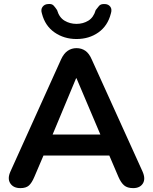

<svg xmlns="http://www.w3.org/2000/svg" viewBox="-20 -961 787 989"><path d="M374 -760Q310 -760 261 -794Q212 -828 196 -891Q189 -912 199 -925.5Q209 -939 226 -940Q247 -943 257 -931.5Q267 -920 274 -909Q285 -871 312.5 -854.5Q340 -838 374 -838Q408 -838 435 -854.5Q462 -871 473 -909Q481 -920 490.5 -931Q500 -942 522 -940Q539 -939 548.5 -926Q558 -913 551 -891Q535 -828 487 -794Q439 -760 374 -760ZM85 8Q49 8 33 -16.5Q17 -41 34 -78L295 -656Q309 -686 329 -699.5Q349 -713 374 -713Q400 -713 419.5 -699.5Q439 -686 452 -656L714 -78Q731 -40 716 -16Q701 8 666 8Q636 8 619.5 -6Q603 -20 590 -50L543 -160H204L157 -50Q144 -19 129 -5.5Q114 8 85 8ZM372 -558 251 -268H497L374 -558Z"/></svg>

Font: Chiron GoRound TC SB
Style: Regular
Weight: 500
Designer: Ryoko NISHIZUKA 西塚涼子 (kana, bopomofo & ideographs); Paul D. Hunt (Latin, Greek & Cyrillic); Sandoll Communications 산돌커뮤니
Foundry: Adobe
Version: Version 1.000;hotconv 1.1.1;makeotfexe 2.6.0